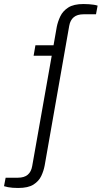

<svg xmlns="http://www.w3.org/2000/svg" viewBox="-100 -751 505 954"><path d="M-10 183Q-24 183 -37 182Q-50 181 -60.5 179Q-71 177 -80 174L-72 132H-11Q20 132 37.5 117.5Q55 103 60 74L157 -474H67L76 -526H166L182 -617Q187 -643 199.5 -669.5Q212 -696 239 -713.5Q266 -731 315 -731Q330 -731 342.5 -730Q355 -729 365.5 -727.5Q376 -726 385 -723L377 -680H315Q284 -680 266.5 -665.5Q249 -651 244 -623L122 71Q117 98 105 123.5Q93 149 66.5 166Q40 183 -10 183Z"/></svg>

Font: Archivo SemiExpanded ExtraLight
Style: Italic
Weight: 250
Width: 6
Italic angle: -10°
Designer: Hector Gatti
Foundry: Omnibus-Type
Version: Version 2.001